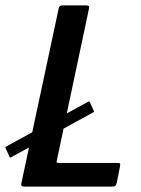

<svg xmlns="http://www.w3.org/2000/svg" viewBox="-44 -693 525 713"><path d="M45 0Q33 0 35 -11L174 -662Q176 -673 188 -673H275Q284 -673 286 -670Q288 -667 286 -659L167 -97Q166 -92 166.5 -90Q167 -88 174 -88H389Q401 -88 402 -85.5Q403 -83 401 -72L390 -16Q387 -5 384 -2.5Q381 0 370 0ZM-3 -109Q-6 -108 -7 -108.5Q-8 -109 -8 -109L-24 -145Q-25 -146 -21 -149L285 -316Q287 -317 289 -315L305 -280Q306 -277 303 -276Z"/></svg>

Font: Glory Thin SemiBold
Style: Italic
Weight: 600
Italic angle: -12°
Version: Version 1.011